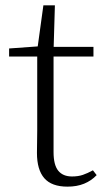

<svg xmlns="http://www.w3.org/2000/svg" viewBox="-20 -683 397 717"><path d="M149 -472V-508H329V-472ZM232 14Q173 14 145.5 -17.5Q118 -49 118 -112Q118 -135 118.5 -152.5Q119 -170 119 -196V-472H14V-502L139 -511L119 -496L142 -663H185L180 -493V-481V-115Q180 -67 197.5 -45.5Q215 -24 249 -24Q272 -24 289.5 -30Q307 -36 327 -47L341 -29Q321 -8 294 3Q267 14 232 14Z"/></svg>

Font: Noto Serif HK
Style: Regular
Weight: 200
Designer: Ryoko NISHIZUKA 西塚涼子 (kana & ideographs); Frank Grießhammer (Latin, Greek & Cyrillic); Wenlong ZHANG 张文龙 (bopomofo); San
Foundry: Adobe
Version: Version 2.001;hotconv 1.1.0;makeotfexe 2.6.0